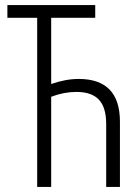

<svg xmlns="http://www.w3.org/2000/svg" viewBox="-20 -734 551 754"><path d="M126 0V-664H9V-714H354V-664H181V-404Q238 -424 289 -424Q451 -424 451 -256V0H397V-247Q397 -312 368.5 -342.5Q340 -373 280 -373Q231 -373 181 -354V0Z"/></svg>

Font: Noto Sans ExtraCondensed Light
Style: Regular
Weight: 300
Width: 2
Designer: Monotype Design Team
Foundry: Monotype Imaging Inc.
Version: Version 2.013; ttfautohint (v1.8.4.7-5d5b)